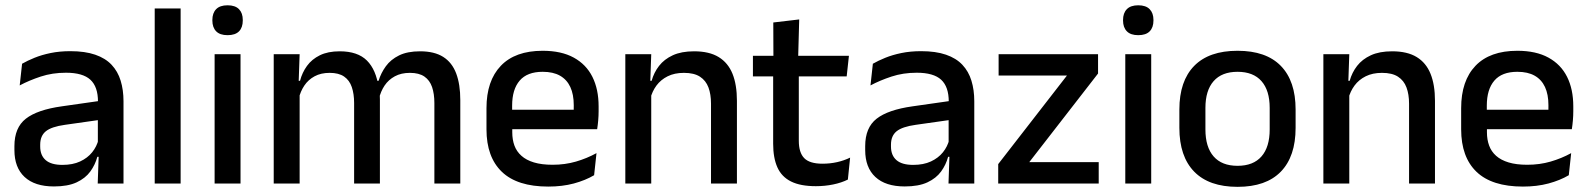

<svg xmlns="http://www.w3.org/2000/svg" viewBox="-20 -694 6008 726"><path d="M447 0H349.5L353.5 -116L350 -131V-285L350.5 -309.5Q350.5 -366 321.8 -392.5Q293 -419 229.5 -419Q178 -419 134 -404.5Q90 -390 54.5 -371L63.5 -453Q83.5 -464.5 110.5 -475.5Q137.5 -486.5 171.5 -493.5Q205.5 -500.5 246 -500.5Q301.5 -500.5 340 -487.2Q378.5 -474 402 -449Q425.5 -424 436.2 -389Q447 -354 447 -311ZM184 11Q111.5 11 73 -24.8Q34.5 -60.5 34.5 -126.5V-141.5Q34.5 -211.5 77.8 -245.2Q121 -279 214 -292L361 -313L366.5 -242L225.5 -222Q175 -215 153.5 -197.8Q132 -180.5 132 -147V-140Q132 -106.5 152.8 -88.5Q173.5 -70.5 216 -70.5Q255 -70.5 283 -83.5Q311 -96.5 328.5 -118.2Q346 -140 352.5 -166.5L366 -101H348Q340 -71 321.5 -45.5Q303 -20 269.8 -4.5Q236.5 11 184 11Z M663 0H565V-662H663Z M889.5 0H791.5V-489H889.5ZM840.5 -561Q811.5 -561 797.2 -575.8Q783 -590.5 783 -616.5V-618.5Q783 -644.5 797.2 -659.2Q811.5 -674 840.5 -674Q869.5 -674 883.8 -659.2Q898 -644.5 898 -618.5V-616.5Q898 -590 883.8 -575.5Q869.5 -561 840.5 -561Z M1720.5 0H1622.5V-304.5Q1622.5 -339 1613.8 -364.8Q1605 -390.5 1584.8 -404.5Q1564.5 -418.5 1530 -418.5Q1497 -418.5 1473 -405.5Q1449 -392.5 1434.2 -370.5Q1419.5 -348.5 1413 -320.5L1400 -388.5H1411.5Q1420.5 -418 1439 -443.5Q1457.5 -469 1489 -484.5Q1520.5 -500 1568.5 -500Q1622.5 -500 1656 -478.8Q1689.5 -457.5 1705 -416.2Q1720.5 -375 1720.5 -315.5ZM1113 0H1015V-489H1113L1109 -374.5L1113 -368.5ZM1416.5 0H1319V-304.5Q1319 -339 1310.2 -364.8Q1301.5 -390.5 1281.2 -404.5Q1261 -418.5 1226.5 -418.5Q1193.5 -418.5 1169.5 -405.5Q1145.5 -392.5 1130.8 -370.5Q1116 -348.5 1109.5 -320.5L1093.5 -388.5H1114.5Q1122.5 -419.5 1140.8 -444.8Q1159 -470 1189.5 -485Q1220 -500 1264.5 -500Q1332.5 -500 1367.5 -465Q1402.5 -430 1411.5 -363Q1414 -353.5 1415.2 -341.5Q1416.5 -329.5 1416.5 -318Z M2053 11.5Q1936 11.5 1877.8 -44.2Q1819.5 -100 1819.5 -205V-285Q1819.5 -388.5 1873.8 -445.2Q1928 -502 2032 -502Q2102.5 -502 2149.5 -476.2Q2196.5 -450.5 2220 -403.5Q2243.5 -356.5 2243.5 -292V-273.5Q2243.5 -256.5 2242 -239Q2240.5 -221.5 2238 -205.5H2148Q2149 -231.5 2149.2 -254.5Q2149.5 -277.5 2149.5 -296.5Q2149.5 -337 2136.5 -365Q2123.5 -393 2097.5 -407.8Q2071.5 -422.5 2032 -422.5Q1973.5 -422.5 1945 -389.2Q1916.5 -356 1916.5 -294.5V-248.5L1917 -237V-193.5Q1917 -166 1925.2 -143.5Q1933.5 -121 1951.8 -104.8Q1970 -88.5 1999 -79.8Q2028 -71 2069.5 -71Q2116.5 -71 2157.8 -83Q2199 -95 2235.5 -115L2226.5 -31.5Q2193.5 -12 2149.8 -0.2Q2106 11.5 2053 11.5ZM2218 -205.5H1871.5V-279H2218Z M2766.5 0H2668.5V-302Q2668.5 -337.5 2658.8 -363.5Q2649 -389.5 2626.8 -404Q2604.5 -418.5 2566 -418.5Q2530.5 -418.5 2504.5 -405.5Q2478.5 -392.5 2462.2 -370.5Q2446 -348.5 2439 -320.5L2423 -388.5H2444Q2452.5 -419.5 2472 -444.8Q2491.5 -470 2524 -485Q2556.5 -500 2604.5 -500Q2662 -500 2697.5 -478.2Q2733 -456.5 2749.8 -415Q2766.5 -373.5 2766.5 -313ZM2442.5 0H2344.5V-489H2442.5L2438.5 -374.5L2442.5 -368.5Z M3065 10Q3006.5 10 2971 -7.8Q2935.5 -25.5 2919.5 -61.2Q2903.5 -97 2903.5 -150.5V-449.5H3000.5V-162Q3000.5 -117 3021 -96Q3041.5 -75 3090 -75Q3119 -75 3145.5 -81Q3172 -87 3194.5 -98L3186 -15Q3162 -3 3130.5 3.5Q3099 10 3065 10ZM3181.5 -405H2827V-483H3190ZM2998 -474.5H2904.5L2904 -609L3002 -620.5Z M3664 0H3566.5L3570.5 -116L3567 -131V-285L3567.5 -309.5Q3567.5 -366 3538.8 -392.5Q3510 -419 3446.5 -419Q3395 -419 3351 -404.5Q3307 -390 3271.5 -371L3280.5 -453Q3300.5 -464.5 3327.5 -475.5Q3354.5 -486.5 3388.5 -493.5Q3422.5 -500.5 3463 -500.5Q3518.5 -500.5 3557 -487.2Q3595.5 -474 3619 -449Q3642.5 -424 3653.2 -389Q3664 -354 3664 -311ZM3401 11Q3328.5 11 3290 -24.8Q3251.5 -60.5 3251.5 -126.5V-141.5Q3251.5 -211.5 3294.8 -245.2Q3338 -279 3431 -292L3578 -313L3583.5 -242L3442.5 -222Q3392 -215 3370.5 -197.8Q3349 -180.5 3349 -147V-140Q3349 -106.5 3369.8 -88.5Q3390.5 -70.5 3433 -70.5Q3472 -70.5 3500 -83.5Q3528 -96.5 3545.5 -118.2Q3563 -140 3569.5 -166.5L3583 -101H3565Q3557 -71 3538.5 -45.5Q3520 -20 3486.8 -4.5Q3453.5 11 3401 11Z M3872 -81H4134.5V0H3754.5V-73.5L4014.5 -408.5H3756V-489H4132V-416Z M4333 0H4235V-489H4333ZM4284 -561Q4255 -561 4240.8 -575.8Q4226.5 -590.5 4226.5 -616.5V-618.5Q4226.5 -644.5 4240.8 -659.2Q4255 -674 4284 -674Q4313 -674 4327.2 -659.2Q4341.5 -644.5 4341.5 -618.5V-616.5Q4341.5 -590 4327.2 -575.5Q4313 -561 4284 -561Z M4659.5 12.5Q4551.5 12.5 4495.5 -45Q4439.5 -102.5 4439.5 -210.5V-280Q4439.5 -387.5 4495.5 -444.8Q4551.5 -502 4659.5 -502Q4767.5 -502 4823.2 -444.8Q4879 -387.5 4879 -280V-210.5Q4879 -102.5 4823.2 -45Q4767.5 12.5 4659.5 12.5ZM4659.5 -67Q4719 -67 4750 -102.5Q4781 -138 4781 -204.5V-286Q4781 -352 4750 -387.2Q4719 -422.5 4659.5 -422.5Q4600 -422.5 4569 -387.2Q4538 -352 4538 -286V-204.5Q4538 -138 4569 -102.5Q4600 -67 4659.5 -67Z M5406 0H5308V-302Q5308 -337.5 5298.2 -363.5Q5288.5 -389.5 5266.2 -404Q5244 -418.5 5205.5 -418.5Q5170 -418.5 5144 -405.5Q5118 -392.5 5101.8 -370.5Q5085.5 -348.5 5078.5 -320.5L5062.5 -388.5H5083.5Q5092 -419.5 5111.5 -444.8Q5131 -470 5163.5 -485Q5196 -500 5244 -500Q5301.5 -500 5337 -478.2Q5372.5 -456.5 5389.2 -415Q5406 -373.5 5406 -313ZM5082 0H4984V-489H5082L5078 -374.5L5082 -368.5Z M5738.5 11.5Q5621.5 11.5 5563.2 -44.2Q5505 -100 5505 -205V-285Q5505 -388.5 5559.2 -445.2Q5613.5 -502 5717.5 -502Q5788 -502 5835 -476.2Q5882 -450.5 5905.5 -403.5Q5929 -356.5 5929 -292V-273.5Q5929 -256.5 5927.5 -239Q5926 -221.5 5923.5 -205.5H5833.5Q5834.5 -231.5 5834.8 -254.5Q5835 -277.5 5835 -296.5Q5835 -337 5822 -365Q5809 -393 5783 -407.8Q5757 -422.5 5717.5 -422.5Q5659 -422.5 5630.5 -389.2Q5602 -356 5602 -294.5V-248.5L5602.5 -237V-193.5Q5602.5 -166 5610.8 -143.5Q5619 -121 5637.2 -104.8Q5655.5 -88.5 5684.5 -79.8Q5713.5 -71 5755 -71Q5802 -71 5843.2 -83Q5884.5 -95 5921 -115L5912 -31.5Q5879 -12 5835.2 -0.2Q5791.5 11.5 5738.5 11.5ZM5903.5 -205.5H5557V-279H5903.5Z"/></svg>

Font: Anek Malayalam Medium Medium
Style: Regular
Weight: 500
Version: Version 1.003